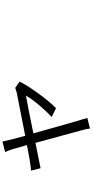

<svg xmlns="http://www.w3.org/2000/svg" viewBox="379 -1031 742 1540"><g transform="rotate(-90 750.0 -261.0)"><path d="M450.2 -364.3Q553.7 6.8 574.2 68.4L489.3 89.8Q485.4 58.6 473.6 17.6Q467.8 -2 452.1 -60.5Q436.5 -119.1 413.1 -204.6Q389.6 -290 374 -347.7Q220.7 -317.4 170.9 -306.6L151.4 -382.8Q179.7 -384.8 234.4 -393.6Q240.2 -394.5 257.3 -397.5Q274.4 -400.4 302.7 -405.8Q331.1 -411.1 356.4 -416Q333 -500 323.2 -531.2Q314.5 -562.5 299.8 -590.8L384.8 -612.3Q385.7 -608.4 399.4 -547.9L430.7 -429.7Q737.3 -489.3 777.3 -498Q806.6 -505.9 815.4 -509.8L865.2 -474.6Q834 -411.1 769 -322.3Q704.1 -233.4 652.3 -182.6L581.1 -217.8Q626 -257.8 676.3 -317.9Q726.6 -377.9 752.9 -423.8Q683.6 -412.1 450.2 -364.3Z"/></g></svg>

Font: Bpmf Zihi Sans Regular
Style: Regular
Weight: 400
Foundry: But Ko
Version: Version 1.320